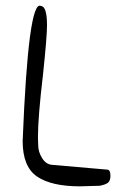

<svg xmlns="http://www.w3.org/2000/svg" viewBox="-20 -656 410 678"><path d="M60 -158Q80 -658 124 -635Q146 -634 146 -567Q146 -526 132 -394Q114 -242 114 -171L115 -142Q115 -120 128.5 -98Q142 -76 163 -74L359 -57Q370 -56 370 -36Q370 -18 361.5 -11Q353 -4 332 0L262 2Q162 2 111 -32.5Q60 -67 60 -158Z"/></svg>

Font: Indie Flower
Style: Regular
Weight: 400
Designer: Kimberly Geswein
Foundry: Kimberly Geswein
Version: Version 2.000